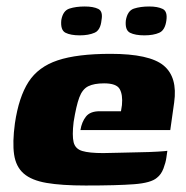

<svg xmlns="http://www.w3.org/2000/svg" viewBox="-20 -567 572 592"><path d="M244 5Q170 5 123.5 -3Q77 -11 53 -32Q29 -53 23.5 -90.5Q18 -128 26 -187Q38 -268 68 -314.5Q98 -361 158 -381Q218 -401 321 -401Q441 -401 484.5 -365Q528 -329 517 -251L505 -166H228Q232 -191 245 -207.5Q258 -224 287 -224H353L356 -243Q359 -275 349 -292.5Q339 -310 301 -310Q270 -310 252 -301Q234 -292 224.5 -266.5Q215 -241 207 -191Q202 -149 207 -128.5Q212 -108 233.5 -101.5Q255 -95 298 -95Q314 -95 345 -96Q376 -97 409 -97.5Q442 -98 466.5 -99.5Q491 -101 496 -102L493 -81Q491 -66 484 -47.5Q477 -29 464 -19Q446 -3 393.5 1Q341 5 244 5ZM425 -458Q397 -458 381 -466Q365 -474 368 -504Q373 -534 393 -540.5Q413 -547 440 -547Q466 -547 481.5 -539.5Q497 -532 493 -504Q489 -474 471 -466Q453 -458 425 -458ZM226 -458Q198 -458 182 -466Q166 -474 169 -505Q174 -534 194 -540.5Q214 -547 241 -547Q268 -547 283 -539.5Q298 -532 293 -505Q290 -474 271.5 -466Q253 -458 226 -458Z"/></svg>

Font: Genos ExtraBold
Style: Italic
Weight: 800
Italic angle: -8°
Version: Version 1.010